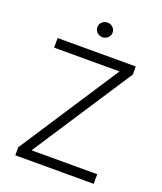

<svg xmlns="http://www.w3.org/2000/svg" viewBox="-163 -1016 944 1120"><g transform="rotate(20 309.0 -456.0)"><path d="M67.8 0V-50.1L471.6 -667.6H65.7V-727.3H550.8V-677.2L146.7 -59.7H554.3V0ZM308.9 -821Q289.4 -821 275.6 -834.5Q261.7 -848 261.7 -866.5Q261.7 -885.3 275.6 -898.6Q289.4 -911.9 308.9 -911.9Q328.5 -911.9 342.5 -898.6Q356.5 -885.3 356.5 -866.5Q356.5 -848 342.5 -834.5Q328.5 -821 308.9 -821Z"/></g></svg>

Font: Inter UI Light
Style: Regular
Weight: 300
Designer: Rasmus Andersson
Foundry: rsms
Version: 3.2;8d6f07862